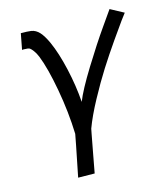

<svg xmlns="http://www.w3.org/2000/svg" viewBox="-106 -594 763 870"><g transform="rotate(-15 275.5 -159.0)"><path d="M153.3 191.4Q170.4 107.4 182.1 47.4Q190.9 2 191.9 -3.9Q188.5 -108.4 168.9 -215.6Q149.4 -322.8 125.5 -382.8Q117.7 -401.9 108.6 -413.8Q99.6 -425.8 93.8 -429.7Q87.4 -434.1 64.9 -434.1Q63.5 -434.1 61 -433.8Q58.6 -433.6 57.6 -433.6L71.8 -508.3Q103.5 -508.3 120.1 -505.9Q141.6 -502.4 158 -484.4Q174.3 -466.3 190.4 -431.2Q215.3 -376 233.9 -294.4Q252.4 -212.9 257.8 -136.2Q277.3 -186.5 335 -280Q392.6 -373.5 440.4 -441.4L488.3 -509.8L550.8 -476.1Q542 -464.8 527.6 -445.3Q513.2 -425.8 472.9 -367.9Q432.6 -310.1 398.2 -255.9Q363.8 -201.7 325.9 -131.8Q288.1 -62 268.1 -7.8Q265.1 6.8 263.7 14.6Q257.8 44.9 246.1 108.4Q234.4 171.9 230.5 192.4Z"/></g></svg>

Font: Fantasque Sans Mono
Style: Italic
Weight: 400
Italic angle: -11°
Monospace: yes
Designer: Jany Belluz
Version: Version 1.8.0 ; ttfautohint (v1.8.2)